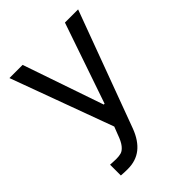

<svg xmlns="http://www.w3.org/2000/svg" viewBox="-209 -639 946 946"><g transform="rotate(-45 264.5 -165.5)"><path d="M74.2 197.3V122.1L89.8 123Q97.7 124 115.2 124Q136.7 124 150.9 119.6Q165 115.2 179.2 97.7Q193.4 80.1 206.1 43.9L221.7 3.9L25.4 -530.3H117.2L261.7 -109.4H267.6L412.1 -530.3H503.9L279.3 76.2Q255.9 137.7 216.8 168.5Q177.7 199.2 121.1 199.2Q95.7 199.2 74.2 197.3Z"/></g></svg>

Font: WEMIX Pretendard Variable
Style: Regular
Weight: 400
Designer: Base glyphs from Inter by Rasmus Andersson; Hangeul glyphs from Noto Sans CJK(Source Han Sans) by Jang Soo-young and Kan
Foundry: Kil Hyung-jin
Version: Version 1.000;Glyphs 3.2 (3208)